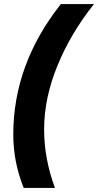

<svg xmlns="http://www.w3.org/2000/svg" viewBox="-20 -770 480 940"><path d="M96 150Q45 23 45 -111Q45 -456 278 -750H440Q326 -607 261 -448Q196 -289 196 -136Q196 7 249 150Z"/></svg>

Font: Nacelle Heavy
Style: Italic
Weight: 800
Italic angle: -12°
Designer: Sora Sagano
Foundry: Sora Sagano
Version: Version 1.000;FEAKit 1.0